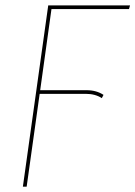

<svg xmlns="http://www.w3.org/2000/svg" viewBox="-20 -701 508 721"><path d="M464.4 -667H173.3L130.9 -362.3H304.7Q342.3 -362.3 368.7 -344.7L362.3 -332.5Q337.9 -348.6 301.8 -348.6H128.9L80.1 0H65.9L161.1 -680.7H468.3Z"/></svg>

Font: Fira Sans Compressed Hair
Style: Italic
Weight: 100
Width: 3
Italic angle: -8°
Designer: Carrois Corporate & Edenspiekermann AG
Foundry: Carrois Corporate GbR & Edenspiekermann AG
Version: Version 4.203;PS 004.203;hotconv 1.0.88;makeotf.lib2.5.64775